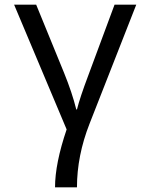

<svg xmlns="http://www.w3.org/2000/svg" viewBox="-20 -556 640 816"><path d="M360.8 -30.8Q307.1 106 307.1 240.2H213.9Q213.9 139.2 263.2 -5.9L40 -536.1H133.8L252 -247.1Q286.6 -162.1 304.2 -90.8H307.1Q319.8 -141.6 355 -234.9L466.8 -536.1H559.1Z"/></svg>

Font: WenQuanYi Micro Hei Mono
Style: Regular
Weight: 400
Foundry: Ascender Corporation
Version: Version 0.2.0-beta